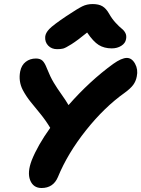

<svg xmlns="http://www.w3.org/2000/svg" viewBox="-20 -942 701 952"><path d="M263.2 -698.2Q235.8 -698.2 219 -715.8Q202.1 -733.4 204.1 -759.8Q205.6 -778.3 224.4 -798.1Q243.2 -817.9 310.1 -862.8Q365.2 -899.4 388.2 -910.6Q411.1 -921.9 439 -921.9Q469.7 -921.9 488 -910.9Q506.3 -899.9 521 -874Q535.2 -848.6 553.5 -828.9Q571.8 -809.1 583.5 -800Q595.2 -791 601.8 -778.1Q608.4 -765.1 605 -748Q601.6 -727.5 581.3 -714.8Q561 -702.1 534.2 -702.1Q496.6 -702.1 469.5 -719Q442.4 -735.8 412.1 -780.8Q364.3 -741.7 334.5 -722.9Q304.7 -704.1 293 -701.2Q281.2 -698.2 263.2 -698.2ZM186 -9.8Q145 -9.8 129.6 -48.3Q114.3 -86.9 137.2 -147Q167 -221.7 229 -308.1Q207 -344.7 180.7 -377Q154.3 -409.2 131.8 -437Q109.4 -464.8 92.8 -496.1Q70.8 -539.1 80.1 -587.9Q86.4 -619.1 107.7 -635.5Q128.9 -651.9 158.2 -651.9Q179.2 -651.9 190.7 -641.1Q202.1 -630.4 212.9 -602.1Q228.5 -562.5 245.8 -533.4Q263.2 -504.4 284.7 -474.4Q306.2 -444.3 319.8 -420.9Q424.8 -540.5 541 -625Q583 -654.8 608.9 -654.8Q633.8 -654.8 649.7 -626Q665.5 -597.2 658.2 -563Q653.8 -539.1 640.4 -521Q627 -502.9 598.1 -481.9Q497.6 -410.6 406.5 -296.1Q315.4 -181.6 267.1 -64Q244.1 -9.8 186 -9.8Z"/></svg>

Font: Shantell Sans Irregular
Style: Bold Italic
Weight: 700
Italic angle: -11.31°
Designer: Stephen Nixon, Anya Danilova, Shantell Martin
Foundry: Arrow Type
Version: Version 1.006;[9816181b4]